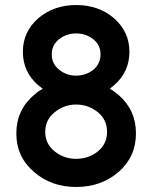

<svg xmlns="http://www.w3.org/2000/svg" viewBox="-20 -732 606 764"><path d="M283 -316Q332 -316 370 -285Q406 -255 406 -207Q406 -160 370 -130Q333 -100 283 -100Q234 -100 197 -130Q160 -160 160 -207Q160 -255 197 -285Q235 -316 283 -316ZM283 -599Q322 -599 351 -576Q380 -553 380 -516Q380 -478 351 -454Q337 -443 319.5 -437Q302 -431 283 -431Q244 -431 215 -455Q186 -478 186 -516Q186 -553 215 -576Q245 -599 283 -599ZM283 -712Q195 -712 133 -660Q71 -606 71 -526Q71 -445 133 -392Q137 -389 141.5 -385.5Q146 -382 150 -379Q132 -369 115 -354Q45 -294 45 -201Q45 -108 115 -48Q184 12 283 12Q383 12 452 -48Q521 -108 521 -201Q521 -294 452 -354Q443 -361 434.5 -367.5Q426 -374 417 -379Q421 -382 425 -385.5Q429 -389 433 -392Q495 -445 495 -526Q495 -606 433 -660Q372 -712 283 -712Z"/></svg>

Font: Unageo
Style: SemiBold
Weight: 600
Designer: Richard Sepsi
Foundry: Richard Sepsi
Version: Version 2.000